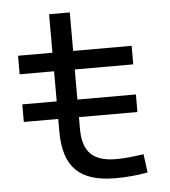

<svg xmlns="http://www.w3.org/2000/svg" viewBox="-50 -720 687 776"><g transform="rotate(-5 293.0 -332.0)"><path d="M38.1 -249V-320.3H177.7V-442.4H38.1V-517.6H177.7V-673.8H261.7V-517.6H499V-442.4H261.7V-320.3H499V-249H261.7V-200.2Q261.7 -131.8 293.9 -99.4Q326.2 -66.9 396.5 -66.9Q422.9 -66.9 450 -69.6Q477.1 -72.3 508.8 -77.1L518.6 -2Q485.4 3.9 453.9 6.8Q422.4 9.8 386.7 9.8Q277.8 9.8 227.8 -40.3Q177.7 -90.3 177.7 -196.8V-249Z"/></g></svg>

Font: Cascadia Code NF SemiLight
Style: Regular
Weight: 350
Monospace: yes
Designer: Aaron Bell
Foundry: Saja Typeworks
Version: Version 2404.023; ttfautohint (v1.8.4)